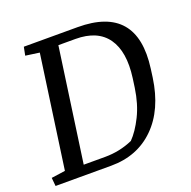

<svg xmlns="http://www.w3.org/2000/svg" viewBox="-119 -778 890 895"><g transform="rotate(-20 326.0 -330.5)"><path d="M270.5 -48.3Q344.2 -48.3 409.2 -77.1Q442.4 -110.8 471.2 -168.7Q500 -226.6 511.2 -303.7L517.6 -349.6Q534.7 -476.1 486.6 -544.2Q438.5 -612.3 329.1 -612.3H244.6L165 -48.3ZM357.4 -660.6Q651.9 -660.6 611.8 -362.3L606 -319.3Q584.5 -168 499.3 -84Q414.1 0 283.7 0H7.8L3.9 -41.5L72.8 -51.3L151.4 -609.4L82.5 -619.1L90.8 -660.6Z"/></g></svg>

Font: NoticiaText-Italic
Style: Italic
Weight: 400
Italic angle: -8°
Designer: JM Sole
Foundry: JM Sole
Version: Version 1.003